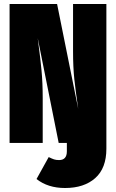

<svg xmlns="http://www.w3.org/2000/svg" viewBox="-20 -716 581 962"><path d="M513 -696V29Q513 127 457 176.5Q401 226 306 226Q220 226 163 181L224 71Q240 79 250.5 82.5Q261 86 276 86Q315 86 315 42V0H274L169 -525L172 -501Q182 -427 188 -363.5Q194 -300 194 -224V0H28V-696H266L372 -170Q359 -258 352.5 -318.5Q346 -379 346 -461V-696Z"/></svg>

Font: Fira Sans Extra Condensed Black
Style: Regular
Weight: 900
Width: 1
Designer: Carrois Corporate & Edenspiekermann AG
Foundry: Carrois Corporate GbR & Edenspiekermann AG
Version: Version 4.203